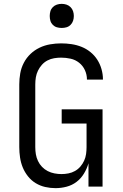

<svg xmlns="http://www.w3.org/2000/svg" viewBox="-20 -968 640 996"><path d="M268 8Q241 8 214.5 2Q188 -4 165 -18Q142 -32 125 -53.5Q108 -75 98 -99.5Q88 -124 84 -151Q80 -178 80 -205V-530Q80 -559 85 -587.5Q90 -616 103.5 -642Q117 -668 138 -688Q159 -708 185 -720.5Q211 -733 240 -738Q269 -743 297 -743Q324 -743 351 -739Q378 -735 403 -725Q428 -715 449 -698Q470 -681 484.5 -658.5Q499 -636 506.5 -609.5Q514 -583 514 -557V-555H431V-556Q431 -581 420.5 -604Q410 -627 390.5 -642.5Q371 -658 346.5 -663.5Q322 -669 297 -669Q279 -669 261 -666Q243 -663 226.5 -654.5Q210 -646 197.5 -632Q185 -618 177 -601.5Q169 -585 166 -567Q163 -549 163 -530V-205Q163 -186 166 -168Q169 -150 177 -133Q185 -116 198 -102.5Q211 -89 227.5 -80.5Q244 -72 262.5 -68.5Q281 -65 299 -65Q317 -65 335 -68.5Q353 -72 369 -81Q385 -90 397 -104Q409 -118 416.5 -134.5Q424 -151 426.5 -169Q429 -187 429 -205V-327H300V-401H512V0H439V-121Q431 -93 415.5 -67.5Q400 -42 377 -24.5Q354 -7 325.5 0.5Q297 8 268 8ZM300 -823Q287 -823 275 -826.5Q263 -830 254 -839Q245 -848 241.5 -860Q238 -872 238 -885Q238 -898 241.5 -910Q245 -922 254 -931Q263 -940 275 -944Q287 -948 300 -948Q313 -948 325 -944Q337 -940 346 -931Q355 -922 359 -910Q363 -898 363 -885Q363 -872 359 -860Q355 -848 346 -839Q337 -830 325 -826.5Q313 -823 300 -823Z"/></svg>

Font: Iosevka Fixed Extended
Style: Regular
Weight: 400
Width: 7
Monospace: yes
Designer: Belleve Invis
Foundry: Belleve Invis
Version: Version 24.1.1; ttfautohint (v1.8.4)